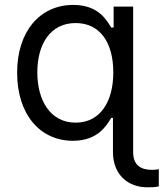

<svg xmlns="http://www.w3.org/2000/svg" viewBox="-20 -573 679 797"><path d="M590.9 204.5C608 204.5 626.4 204.5 639.2 200.3V129.3C632.1 130.7 622.2 132.1 612.2 132.1C566.8 132.1 532.7 115.1 532.7 58.2V-545.5H451.7V-458.8H441.8C423.3 -487.2 390.6 -552.6 284.1 -552.6C146.3 -552.6 51.1 -443.2 51.1 -271.3C51.1 -98 146.3 11.4 282.7 11.4C387.8 11.4 423.3 -54 441.8 -83.8H448.9V58.2C448.9 152 511.4 204.5 590.9 204.5ZM294 -63.9C188.9 -63.9 134.9 -156.2 134.9 -272.7C134.9 -387.8 187.5 -477.3 294 -477.3C396.3 -477.3 450.3 -394.9 450.3 -272.7C450.3 -149.1 394.9 -63.9 294 -63.9Z"/></svg>

Font: Karasuma Gothic
Style: Regular
Weight: 400
Designer: Rasmus Andersson, Ryoko Nishizuka
Foundry: Genbu
Version: Version 1.00